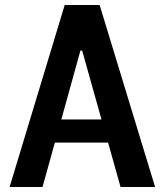

<svg xmlns="http://www.w3.org/2000/svg" viewBox="-20 -750 660 770"><path d="M602 0 379.5 -730H239.5L18.5 0H150.5L200 -178H413.5L463.5 0ZM226 -271 302.5 -547H309.5L387 -271Z"/></svg>

Font: Monaspace Argon SemiBold
Style: Regular
Weight: 600
Designer: Riley Cran & the Lettermatic Team
Foundry: Lettermatic
Version: Version 1.000 (Monaspace Argon)